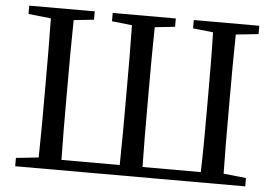

<svg xmlns="http://www.w3.org/2000/svg" viewBox="-51 -803 1249 873"><g transform="rotate(5 573.0 -366.5)"><path d="M1098 -695V-733H799V-695L891 -685C894 -588 894 -491 894 -393V-339C894 -240 894 -143 891 -47H625C623 -145 623 -243 623 -343V-392C623 -491 623 -589 625 -685L717 -695V-733H429V-695L521 -685C523 -588 523 -491 523 -392V-343C523 -241 523 -143 521 -47H255C253 -143 253 -240 253 -339V-393C253 -491 253 -588 255 -685L347 -695V-733H48V-695L151 -684C153 -589 153 -491 153 -393V-339C153 -243 153 -146 151 -49L48 -38V0H1098V-38L995 -49C993 -146 993 -243 993 -339V-393C993 -491 993 -589 995 -684Z"/></g></svg>

Font: Noto Serif SC Medium
Style: Regular
Weight: 500
Designer: Ryoko NISHIZUKA 西塚涼子 (kana & ideographs); Frank Grießhammer (Latin, Greek & Cyrillic); Wenlong ZHANG 张文龙 (bopomofo); San
Foundry: Adobe Systems Incorporated
Version: Version 1.001;PS 1.001;hotconv 16.6.54;makeotf.lib2.5.65590